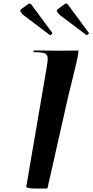

<svg xmlns="http://www.w3.org/2000/svg" viewBox="-20 -1094 537 1114"><path d="M142.6 -1069.8Q148.4 -1073.7 151.4 -1073.7Q156.2 -1073.7 161.1 -1068.8L285.2 -900.9L271.5 -889.2L113.3 -1008.3L101.6 -1022.9Q97.7 -1028.8 97.7 -1030.8Q97.7 -1037.1 102.5 -1040.5ZM354.5 -1069.8Q360.4 -1073.7 363.3 -1073.7Q368.2 -1073.7 373 -1068.8L497.1 -900.9L483.4 -889.2L325.2 -1008.3L313.5 -1022.9Q309.6 -1028.8 309.6 -1030.8Q309.6 -1037.1 314.5 -1040.5ZM175.8 -801.3 319.8 -799.8 436 -800.8Q434.1 -776.9 422.1 -724.9Q410.2 -672.9 394.5 -610.4Q378.9 -547.9 377.4 -542L256.3 -5.4Q254.9 0 246.6 0H199.7Q132.8 0 132.8 -10.3V-12.7Q133.3 -15.1 133.3 -15.6L249.5 -694.8Q256.8 -736.3 256.8 -752Q256.8 -777.3 240.5 -784.4Q224.1 -791.5 174.3 -791.5Z"/></svg>

Font: QumpellkaNo12
Style: Regular
Weight: 500
Designer: gluk (gluksza@wp.pl)
Foundry: gluk (gluksza@wp.pl)
Version: Version 00.480